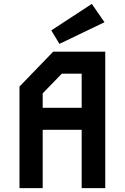

<svg xmlns="http://www.w3.org/2000/svg" viewBox="-20 -965 640 985"><path d="M253 -700 80 -521V0H199V-299H399V0H520V-700ZM199 -486 297 -587H399V-412H199ZM285 -740 516 -851 451 -945 243 -809Z"/></svg>

Font: Kode Mono
Style: Bold
Weight: 700
Monospace: yes
Designer: Isa Ozler
Foundry: Kadena LLC
Version: Version 1.206;gftools[0.9.28]